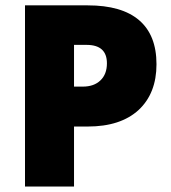

<svg xmlns="http://www.w3.org/2000/svg" viewBox="-20 -685 629 705"><path d="M251.8 -520.2V-367H284.1Q325.1 -367 348.8 -389.8Q372.6 -412.5 372.6 -452.5Q372.6 -520.2 297.8 -520.2ZM302.3 -665.3Q427.2 -665.3 490.9 -610.7Q554.6 -556.1 554.6 -449.2Q554.6 -342.3 488.9 -281.1Q422.6 -220.4 302.3 -220.4H251.8V0H71.8V-665.3Z"/></svg>

Font: Khula ExtraBold
Style: Regular
Weight: 800
Designer: Erin McLaughlin, Steve Matteson
Version: Version 1.002;PS 1.0;hotconv 1.0.72;makeotf.lib2.5.5900; ttf